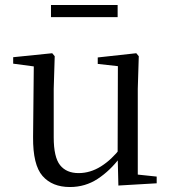

<svg xmlns="http://www.w3.org/2000/svg" viewBox="-20 -737 693 772"><path d="M261 15Q190 15 151 -29.5Q112 -74 113 -186L116 -484L138 -467L33 -481V-507L190 -523L200 -511L196 -380V-185Q196 -105 221.5 -73Q247 -41 296 -41Q343 -41 386 -68Q429 -95 465 -142L488 -103H462Q423 -51 373 -18Q323 15 261 15ZM456 9 453 -114V-116L454 -471L373 -480V-506L528 -523L538 -511L534 -380V-35L610 -27V0ZM185 -668V-717H453V-668Z"/></svg>

Font: Noto Serif SC
Style: Regular
Weight: 400
Designer: Ryoko NISHIZUKA 西塚涼子 (kana & ideographs); Frank Grießhammer (Latin, Greek & Cyrillic); Wenlong ZHANG 张文龙 (bopomofo); San
Foundry: Adobe
Version: Version 2.002-H1;hotconv 1.1.0;makeotfexe 2.6.0